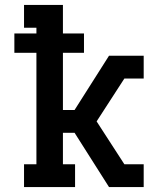

<svg xmlns="http://www.w3.org/2000/svg" viewBox="-20 -755 640 775"><path d="M77 0V-92H127V-542H38V-620H127V-643H77V-735H234V-620H319V-542H234V-311H281L420 -530H560V-438H482L438 -370L370 -265L482 -92H560V0H420L281 -219H234V-92H283V0Z"/></svg>

Font: Iosevka Slab Semibold Extended
Style: Regular
Weight: 600
Width: 7
Monospace: yes
Designer: Belleve Invis
Foundry: Belleve Invis
Version: Version 11.1.0; ttfautohint (v1.8.3)